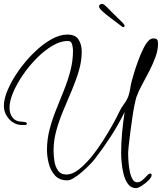

<svg xmlns="http://www.w3.org/2000/svg" viewBox="-30 -899 834 989"><path d="M670 70Q645 70 629.5 49Q614 28 606.5 -2.5Q599 -33 596.5 -63Q594 -93 594 -110Q594 -163 599 -216.5Q604 -270 612 -322Q580 -257 540.5 -196Q501 -135 456 -77Q448 -67 430.5 -49Q413 -31 392 -13Q371 5 351 17.5Q331 30 317 30Q276 30 253 4.5Q230 -21 221 -57.5Q212 -94 212 -127Q212 -181 225.5 -232.5Q239 -284 259 -333.5Q279 -383 299 -433Q319 -483 332.5 -534Q346 -585 346 -639Q346 -652 341.5 -670Q337 -688 319 -688Q282 -688 241 -664Q200 -640 160.5 -600.5Q121 -561 89 -514.5Q57 -468 38 -423.5Q19 -379 19 -344Q19 -313 35.5 -292.5Q52 -272 86 -272Q91 -272 99.5 -270Q108 -268 109 -261Q106 -255 98 -255Q90 -255 85 -255Q45 -255 17.5 -285Q-10 -315 -10 -354Q-10 -391 11 -439Q32 -487 67 -536.5Q102 -586 145 -628Q188 -670 232.5 -695.5Q277 -721 317 -721Q358 -721 374.5 -695.5Q391 -670 391 -633Q391 -585 376.5 -535.5Q362 -486 340.5 -435Q319 -384 297 -332Q275 -280 260.5 -228Q246 -176 246 -123Q246 -100 250 -71Q254 -42 268.5 -21Q283 0 313 0Q342 0 374.5 -25Q407 -50 439 -89Q471 -128 499.5 -172.5Q528 -217 550 -256.5Q572 -296 583 -320Q593 -342 608 -362Q623 -382 631 -403Q637 -419 640 -439Q643 -459 647 -476Q652 -496 661.5 -526.5Q671 -557 683 -589.5Q695 -622 709 -650Q723 -678 737 -691Q747 -701 761 -701Q775 -701 779.5 -694.5Q784 -688 784 -674Q784 -641 771 -605.5Q758 -570 739.5 -534Q721 -498 702.5 -464Q684 -430 673 -400Q669 -388 663 -359Q657 -330 651.5 -292Q646 -254 641 -216Q636 -178 633 -148Q630 -118 630 -104Q630 -94 631.5 -70.5Q633 -47 637.5 -21.5Q642 4 651.5 22Q661 40 676 40Q691 40 704 28.5Q717 17 727 6Q737 -5 744 -5Q751 -5 751 3Q751 14 735 30Q719 46 700 58Q681 70 670 70ZM605 -759Q604 -759 600 -761Q573 -782 545 -802.5Q517 -823 498.5 -840Q480 -857 480 -866Q480 -872 486 -876Q491 -879 494 -879Q502 -879 509 -873Q516 -867 523 -860Q536 -846 555 -827.5Q574 -809 590 -793.5Q606 -778 609 -773Q612 -769 612 -764Q612 -763 609.5 -761Q607 -759 605 -759Z"/></svg>

Font: Licorice
Style: Regular
Weight: 400
Designer: Robert E. Leuschke
Foundry: Robert E. Leuschke
Version: Version 1.010; ttfautohint (v1.8.3)